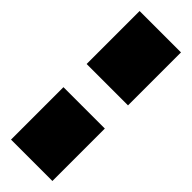

<svg xmlns="http://www.w3.org/2000/svg" viewBox="-13 -896 492 492"><g transform="rotate(-45 233.0 -650.0)"><path d="M0 -575V-725H190V-575ZM274 -575V-725H466V-575Z"/></g></svg>

Font: Archivo SemiBold Expanded Black
Style: Regular
Weight: 900
Width: 7
Version: Version 2.001